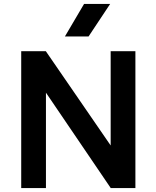

<svg xmlns="http://www.w3.org/2000/svg" viewBox="-20 -962 800 982"><path d="M88.5 0V-700H214.5L546 -218V-700H672.5V0H546.5L215 -488V0ZM312 -775.5 410 -942H543.5L433 -775.5Z"/></svg>

Font: Geologica EX Med
Style: Regular
Weight: 500
Designer: Sindre Bremnes, Frode Helland
Foundry: Monokrom Skriftforlag AS
Version: Version 1.010;gftools[0.9.28]